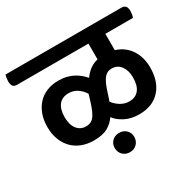

<svg xmlns="http://www.w3.org/2000/svg" viewBox="-194 -800 1165 1140"><g transform="rotate(-30 388.0 -230.5)"><path d="M386 154Q357 154 338 135Q319 116 319 87Q319 59 338 40.5Q357 22 386 22Q415 22 434 40.5Q453 59 453 87Q453 116 434 135Q415 154 386 154ZM610 -528V-416Q643 -406 667.5 -387Q692 -368 708.5 -342.5Q725 -317 733 -286.5Q741 -256 741 -223Q741 -125 689.5 -69Q638 -13 547 -13Q493 -13 452 -33.5Q411 -54 388 -85Q367 -53 332 -33Q297 -13 237 -13Q190 -13 152.5 -28Q115 -43 89 -70.5Q63 -98 49 -136Q35 -174 35 -220Q35 -268 49 -306Q63 -344 88 -371Q113 -398 148.5 -412.5Q184 -427 228 -427Q260 -427 285.5 -420.5Q311 -414 331 -403Q351 -392 367 -378.5Q383 -365 396 -350Q413 -375 437 -393.5Q461 -412 494 -420V-528H5Q-15 -528 -23 -539Q-31 -550 -31 -573Q-31 -582 -29 -594.5Q-27 -607 -24 -615H771Q807 -615 807 -571Q807 -562 805 -549Q803 -536 799 -528ZM244 -332Q199 -332 176 -302.5Q153 -273 153 -219Q153 -168 176 -138.5Q199 -109 237 -109Q258 -109 273 -117.5Q288 -126 300 -145.5Q312 -165 322.5 -195Q333 -225 346 -269Q331 -295 304.5 -313.5Q278 -332 244 -332ZM534 -109Q576 -109 599.5 -137.5Q623 -166 623 -223Q623 -270 600.5 -300.5Q578 -331 539 -331Q519 -331 504.5 -322Q490 -313 478 -293.5Q466 -274 455 -243Q444 -212 430 -167Q447 -143 474.5 -126Q502 -109 534 -109Z"/></g></svg>

Font: Baloo 2 SemiBold
Style: Regular
Weight: 600
Designer: Sarang Kulkarni and Ek Type
Foundry: Ek Type
Version: Version 1.640;hotconv 1.0.111;makeotfexe 2.5.65597; ttfautoh